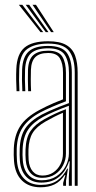

<svg xmlns="http://www.w3.org/2000/svg" viewBox="-20 -780 401 806"><path d="M293.8 0V-474.8Q293.8 -534.5 270.2 -565.8Q246.8 -597 182 -597Q125.8 -597 94.5 -574.4Q63.2 -551.8 60.8 -490Q59.8 -466.2 60 -443.5Q60.2 -420.8 61.5 -397.2H49.5Q48 -423 47.8 -445.4Q47.5 -467.8 48.5 -490.5Q51 -553 82.6 -579.9Q114.2 -606.8 182 -606.8Q231 -606.8 257.9 -591.2Q284.8 -575.8 295.4 -546.2Q306 -516.8 306 -474.8V0ZM155.5 -23.2Q191.5 -23.2 216.9 -40Q242.2 -56.8 255.8 -82.8Q269.2 -108.8 269.2 -136V-336Q238.8 -325 209.8 -312.5Q180.8 -300 160.5 -289Q118.2 -265.8 97.8 -235.4Q77.2 -205 75 -154.5Q74.2 -140 74.5 -129.8Q74.8 -119.5 75.8 -105.8Q79.2 -66.5 100 -44.9Q120.8 -23.2 155.5 -23.2ZM157.2 -33.5Q126.5 -33.5 108.6 -53.2Q90.8 -73 88 -107.5Q87 -119 86.9 -129.9Q86.8 -140.8 87.2 -152.8Q89 -202 108.2 -230Q127.5 -258 165.5 -279.2Q188.2 -291.8 210.4 -302.2Q232.5 -312.8 256.8 -321.5V-135.2Q256.8 -110 245.1 -86.6Q233.5 -63.2 211.4 -48.4Q189.2 -33.5 157.2 -33.5ZM158 -43Q184 -43 203.4 -55.9Q222.8 -68.8 233.5 -89.8Q244.2 -110.8 244.2 -134.8V-306.5Q225 -298.5 207.6 -289.6Q190.2 -280.8 171 -269.8Q133.2 -248.2 117.1 -222Q101 -195.8 99.5 -152.5Q99.2 -141.8 99.4 -131Q99.5 -120.2 100.2 -108.2Q102.5 -78.2 117.5 -60.6Q132.5 -43 158 -43ZM149.8 6.2Q101.5 6.2 72.2 -22.2Q43 -50.8 38.8 -104Q37.8 -117.5 37.6 -129.8Q37.5 -142 38 -156.8Q40.2 -211.5 64.2 -249.5Q88.2 -287.5 145 -318Q159 -325.5 173.9 -332.8Q188.8 -340 206.1 -347.5Q223.5 -355 244.5 -363V-474.8Q244.5 -513.8 231.1 -535.6Q217.8 -557.5 182 -557.5Q145.8 -557.5 128.5 -540.5Q111.2 -523.5 109.8 -486.5Q109.2 -470.5 109.2 -446.5Q109.2 -422.5 110.5 -397.2H98.2Q97.2 -421 97.1 -445.5Q97 -470 97.5 -487Q99.5 -531 120.4 -549.1Q141.2 -567.2 182 -567.2Q226.2 -567.2 241.5 -542.4Q256.8 -517.5 256.8 -474.8V-354.8Q226.2 -343.2 198.1 -331.1Q170 -319 150.2 -308.5Q100.8 -282.2 76.5 -246.6Q52.2 -211 50.2 -156Q50 -142.5 50.1 -130.5Q50.2 -118.5 51.2 -104.8Q54.8 -56.8 81 -30.2Q107.2 -3.8 151.8 -3.8Q194.8 -3.8 220.6 -22.4Q246.5 -41 262.2 -72.2H265.2L257.2 -21V0H245.2L245 -11.8L254.5 -45.2H251.8Q233.5 -18 208.8 -5.9Q184 6.2 149.8 6.2ZM269 0V-38L272.8 -102.8H269.8Q257.5 -62.5 228.4 -38Q199.2 -13.5 153.5 -13.5Q114.2 -13.5 90.6 -37.6Q67 -61.8 63.5 -105.2Q62.5 -119 62.4 -130.1Q62.2 -141.2 62.8 -155.2Q64.5 -208 86 -240.6Q107.5 -273.2 155.5 -299Q169.5 -306.2 187.8 -314.5Q206 -322.8 226.9 -331.1Q247.8 -339.5 269.5 -347.2V-474.8Q269.5 -522.5 251.5 -549.9Q233.5 -577.2 182 -577.2Q133.8 -577.2 110.5 -556.6Q87.2 -536 85.2 -487.2Q84.5 -471.5 84.6 -447Q84.8 -422.5 86.2 -397.2H73.8Q72.5 -420.8 72.2 -445.5Q72 -470.2 72.8 -487.5Q75 -540.5 100.5 -563.9Q126 -587.2 182 -587.2Q239.2 -587.2 260.4 -558.4Q281.5 -529.5 281.5 -474.8V0ZM150 -645 59.2 -759.8H73.8L161.5 -645ZM172.2 -645 88 -759.8H102.5L183.5 -645ZM194.5 -645 116.5 -759.8H131L205.8 -645Z"/></svg>

Font: Big Shoulders Inline Text Thin Light
Style: Regular
Weight: 300
Version: Version 2.002